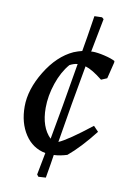

<svg xmlns="http://www.w3.org/2000/svg" viewBox="-84 -674 573 844"><g transform="rotate(10 202.0 -251.5)"><path d="M148 118 141 109Q156 28 160 10Q102 -1 68.5 -52Q35 -103 35 -176Q35 -252 85 -334Q135 -416 205 -448Q225 -456 242 -460Q251 -509 268 -620L302 -621L310 -614Q290 -514 281 -464Q282 -464 284 -464.5Q286 -465 287 -465Q309 -465 341 -457.5Q373 -450 389 -441V-434L371 -361L345 -350Q299 -387 268 -396Q236 -222 208 -48Q248 -65 350 -145L372 -122Q311 -44 257 1Q225 11 198 12Q194 41 181 116ZM127 -186Q127 -100 172 -56Q196 -184 232 -400Q216 -399 197 -389Q165 -352 146 -296Q127 -240 127 -186Z"/></g></svg>

Font: Albura Medium
Style: Italic
Weight: 462
Italic angle: -7°
Designer: Mercedes Jáuregui
Foundry: Omnibus-Type Team
Version: Version 1.000